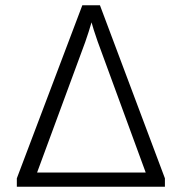

<svg xmlns="http://www.w3.org/2000/svg" viewBox="-20 -710 661 730"><path d="M607 0H44V-32L293 -690H360L607 -32ZM351 -553Q334 -602 328 -625Q318 -590 304 -550L121 -54H534Z"/></svg>

Font: Taylor Sans Light
Style: Regular
Weight: 300
Italic angle: -8°
Designer: Natanael Gama
Version: Version 1.001 September 8, 2015